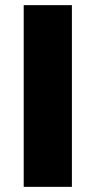

<svg xmlns="http://www.w3.org/2000/svg" viewBox="-20 -725 371 745"><path d="M72 0V-705H259V0Z"/></svg>

Font: Nunito Sans 10pt Black
Style: Regular
Weight: 900
Designer: Vernon Adams
Foundry: Vernon Adams
Version: Version 3.101;gftools[0.9.27]